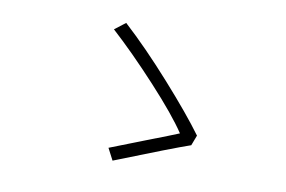

<svg xmlns="http://www.w3.org/2000/svg" viewBox="-63 -732 1125 754"><g transform="rotate(10 500.0 -355.0)"><path d="M734.4 -238.3 718.8 -197.3Q650.4 -173.8 424.8 -84L400.4 -130.9Q433.6 -144.5 537.6 -184.6Q641.6 -224.6 667 -235.4Q623 -301.8 524.9 -408.2Q426.8 -514.6 340.8 -592.8L383.8 -626Q475.6 -542 577.1 -428.2Q678.7 -314.5 734.4 -238.3Z"/></g></svg>

Font: GenEi Gothic M Light
Style: Regular
Weight: 300
Designer: o_tamon (Modified); [Source Han Sans]
Ryoko NISHIZUKA  (kana & ideographs); Paul D. Hunt (Latin, Greek & Cyrillic); Wenl
Version: Version 1.1a;Original Version 1.004